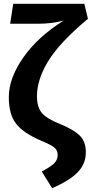

<svg xmlns="http://www.w3.org/2000/svg" viewBox="-20 -761 479 1002"><path d="M420 -741 439 -663Q292 -540 232.5 -443.5Q173 -347 173 -259Q173 -201 199 -171Q225 -141 293 -114Q362 -86 395 -54.5Q428 -23 428 34Q428 94 385.5 138Q343 182 252 221L198 134Q240 112 260.5 93.5Q281 75 281 48Q281 24 264 9.5Q247 -5 194 -27Q103 -66 64.5 -114.5Q26 -163 26 -254Q26 -353 102 -461.5Q178 -570 313 -654Q254 -637 174 -637H33L49 -741Z"/></svg>

Font: Fira Sans SemiBold
Style: Regular
Weight: 600
Designer: bBox Type GmbH & Carrois Corporate GbR & Edenspiekermann AG
Foundry: bBox Type GmbH & Carrois Corporate GbR & Edenspiekermann AG
Version: Version 4.301;PS 004.301;hotconv 1.0.88;makeotf.lib2.5.64775